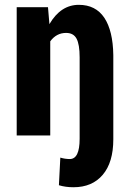

<svg xmlns="http://www.w3.org/2000/svg" viewBox="-20 -558 537 791"><path d="M177.7 -528.3 183.6 -458.5Q230 -538.1 304.7 -538.1Q374 -538.1 409.7 -484.9Q445.3 -431.6 446.8 -330.6V16.1Q446.8 110.8 403.3 162.1Q359.9 213.4 282.7 213.4Q250 213.4 222.7 205.1L228.5 91.3Q247.6 97.2 267.6 97.2Q308.1 97.2 308.1 13.7V-321.8Q308.1 -375 295.4 -398.7Q282.7 -422.4 252.4 -422.4Q212.4 -422.4 187 -387.7V0H48.8V-528.3Z"/></svg>

Font: Roboto Condensed
Style: Bold
Weight: 700
Designer: Google
Version: Version 2.134; 2016